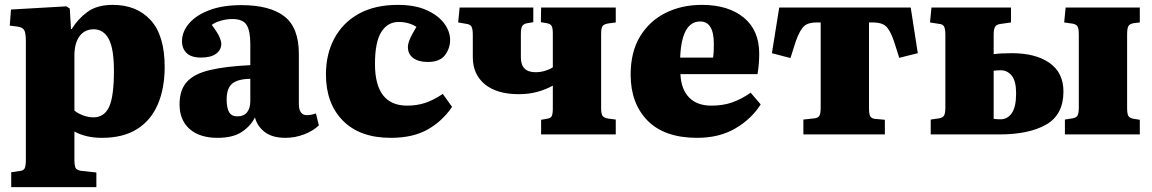

<svg xmlns="http://www.w3.org/2000/svg" viewBox="-20 -551 4722 787"><path d="M26 216V155L60 150Q75 149 80.5 140Q86 131 86 104V-381Q86 -415 79.5 -427Q73 -439 52 -442L20 -446L25 -512L252 -525L266 -516L271 -432H274Q298 -472 337.5 -501.5Q377 -531 442 -531Q541 -531 598 -468Q655 -405 655 -277Q655 -189 627 -123.5Q599 -58 542 -22Q485 14 398 14Q332 14 285 -12V104Q285 129 290.5 138.5Q296 148 319 150L375 156V216ZM363 -70Q407 -70 427 -112.5Q447 -155 447 -261Q447 -352 425.5 -391.5Q404 -431 364 -431Q327 -431 306 -402.5Q285 -374 285 -323V-98Q299 -86 321 -78Q343 -70 363 -70Z M872 14Q798 14 757 -22.5Q716 -59 716 -123Q716 -183 746.5 -216Q777 -249 841 -264Q905 -279 1006 -284V-371Q1006 -424 991 -448.5Q976 -473 932 -473Q910 -473 886.5 -466.5Q863 -460 848 -449Q872 -417 879.5 -399.5Q887 -382 887 -371Q887 -347 866 -331Q845 -315 804 -315Q764 -315 745 -333.5Q726 -352 726 -382Q726 -421 755 -455Q784 -489 838.5 -509.5Q893 -530 969 -530Q1086 -530 1145.5 -484Q1205 -438 1205 -330V-125Q1205 -79 1238 -79Q1255 -79 1275 -86L1287 -37Q1263 -14 1226 0Q1189 14 1150 14Q1096 14 1065 -10Q1034 -34 1025 -70Q1008 -35 971.5 -10.5Q935 14 872 14ZM953 -74Q979 -74 992.5 -90.5Q1006 -107 1006 -137V-228Q954 -227 931.5 -208Q909 -189 909 -143Q909 -109 919 -91.5Q929 -74 953 -74Z M1582 14Q1455 14 1385.5 -56.5Q1316 -127 1316 -246Q1316 -329 1350.5 -393.5Q1385 -458 1450.5 -494.5Q1516 -531 1611 -531Q1680 -531 1727.5 -510Q1775 -489 1800 -456Q1825 -423 1825 -387Q1825 -353 1804 -325Q1783 -297 1733 -297Q1696 -297 1674 -313Q1652 -329 1652 -358Q1652 -371 1659.5 -389.5Q1667 -408 1687 -441Q1655 -461 1614 -461Q1569 -461 1543 -420Q1517 -379 1517 -289Q1517 -118 1649 -118Q1688 -118 1722 -129Q1756 -140 1795 -166L1833 -113Q1794 -55 1733.5 -20.5Q1673 14 1582 14Z M2198 0V-60L2221 -64Q2237 -66 2241.5 -75Q2246 -84 2246 -107V-200Q2217 -184 2182.5 -174.5Q2148 -165 2106 -165Q2017 -165 1967.5 -205.5Q1918 -246 1918 -317V-407Q1918 -433 1912.5 -442Q1907 -451 1893 -453L1858 -459L1864 -520H2166V-460L2137 -455Q2125 -452 2120 -443Q2115 -434 2115 -411V-316Q2115 -255 2175 -255Q2195 -255 2213.5 -260.5Q2232 -266 2246 -275V-413Q2246 -435 2241.5 -444Q2237 -453 2221 -456L2197 -460L2198 -520H2504V-459L2474 -455Q2455 -452 2449.5 -443.5Q2444 -435 2444 -412V-107Q2444 -85 2449.5 -76.5Q2455 -68 2473 -65L2504 -61V0Z M2838 14Q2704 14 2634.5 -56.5Q2565 -127 2565 -245Q2565 -338 2603.5 -401.5Q2642 -465 2708 -498Q2774 -531 2857 -531Q2965 -531 3028.5 -479Q3092 -427 3092 -331Q3092 -288 3085 -247H2769Q2772 -185 2804.5 -151.5Q2837 -118 2896 -118Q2943 -118 2980.5 -131Q3018 -144 3057 -171L3098 -123Q3060 -63 2994 -24.5Q2928 14 2838 14ZM2768 -315H2903Q2905 -330 2905.5 -343.5Q2906 -357 2906 -371Q2906 -463 2850 -463Q2774 -463 2768 -315Z M3273 0V-61L3319 -66Q3334 -68 3339 -77Q3344 -86 3344 -113V-459H3327Q3293 -459 3276 -444Q3259 -429 3242 -382L3220 -313L3144 -333L3174 -520H3713L3742 -333L3666 -314L3644 -383Q3628 -429 3610.5 -444Q3593 -459 3559 -459H3542V-108Q3542 -85 3546.5 -75.5Q3551 -66 3565 -64L3607 -60V0Z M3795 0V-61L3830 -66Q3845 -69 3850 -78Q3855 -87 3855 -113V-407Q3855 -433 3849.5 -442.5Q3844 -452 3830 -453L3792 -459L3798 -520H4124V-459L4082 -453Q4065 -451 4059 -441.5Q4053 -432 4053 -409V-329Q4068 -331 4085.5 -332Q4103 -333 4128 -333Q4225 -333 4282 -293Q4339 -253 4339 -176Q4339 -81 4268.5 -40.5Q4198 0 4076 0ZM4345 0V-61L4377 -66Q4393 -69 4397.5 -78.5Q4402 -88 4402 -112V-408Q4402 -433 4397 -442Q4392 -451 4377 -454L4342 -459L4348 -520H4652V-459L4627 -456Q4610 -453 4605 -443.5Q4600 -434 4600 -411V-108Q4600 -85 4605 -76Q4610 -67 4627 -64L4652 -60V0ZM4081 -62Q4110 -62 4127.5 -87.5Q4145 -113 4145 -168Q4145 -219 4127 -241Q4109 -263 4082 -263Q4074 -263 4067.5 -262.5Q4061 -262 4053 -261V-64Q4064 -62 4081 -62Z"/></svg>

Font: Literata 36pt ExtraBold
Style: Regular
Weight: 800
Designer: Latin by Veronika Burian and Jose Scaglione. Greek by Irene Vlachou. Cyrillic by Vera Evstafieva.
Foundry: TypeTogether
Version: Version 3.002